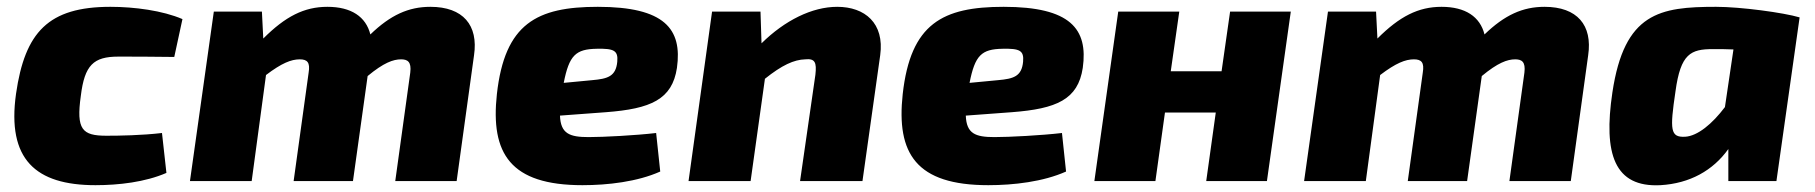

<svg xmlns="http://www.w3.org/2000/svg" viewBox="-20 -531 5323 563"><path d="M304 -511C122 -511 53 -437 27 -256C0 -64 84 12 260 12C328 12 406 3 468 -24L455 -141C395 -134 330 -133 292 -133C221 -133 203 -151 217 -250C228 -340 254 -365 327 -365C366 -365 423 -365 491 -364L515 -475C457 -500 374 -511 304 -511Z M1242 -511C1178 -511 1125 -487 1066 -430C1053 -482 1010 -511 940 -511C872 -511 817 -483 752 -418L748 -497H607L537 0H718L760 -311C806 -346 834 -357 859 -357C881 -357 890 -348 885 -318L841 0H1015L1058 -308C1105 -347 1133 -357 1156 -357C1175 -357 1187 -350 1183 -318L1139 0H1319L1370 -369C1383 -457 1338 -511 1242 -511Z M1733 -511C1554 -511 1460 -462 1437 -255C1418 -81 1476 12 1688 12C1762 12 1849 2 1916 -28L1904 -141C1844 -134 1750 -129 1706 -129C1650 -129 1624 -139 1622 -192L1757 -202C1888 -212 1951 -239 1965 -332C1981 -446 1929 -511 1733 -511ZM1790 -350C1786 -307 1762 -300 1717 -296L1633 -288C1649 -369 1668 -387 1730 -388C1780 -389 1793 -383 1790 -350Z M2435 -511C2361 -511 2281 -471 2213 -404L2210 -497H2068L1999 0H2181L2223 -300C2273 -340 2308 -356 2341 -357C2370 -360 2375 -348 2371 -312L2326 0H2509L2561 -369C2574 -463 2516 -511 2435 -511Z M2923 -511C2744 -511 2650 -462 2627 -255C2608 -81 2666 12 2878 12C2952 12 3039 2 3106 -28L3094 -141C3034 -134 2940 -129 2896 -129C2840 -129 2814 -139 2812 -192L2947 -202C3078 -212 3141 -239 3155 -332C3171 -446 3119 -511 2923 -511ZM2980 -350C2976 -307 2952 -300 2907 -296L2823 -288C2839 -369 2858 -387 2920 -388C2970 -389 2983 -383 2980 -350Z M3587 -497 3562 -322H3413L3438 -497H3259L3189 0H3368L3396 -201H3545L3517 0H3695L3765 -497Z M4509 -511C4445 -511 4392 -487 4333 -430C4320 -482 4277 -511 4207 -511C4139 -511 4084 -483 4019 -418L4015 -497H3874L3804 0H3985L4027 -311C4073 -346 4101 -357 4126 -357C4148 -357 4157 -348 4152 -318L4108 0H4282L4325 -308C4372 -347 4400 -357 4423 -357C4442 -357 4454 -350 4450 -318L4406 0H4586L4637 -369C4650 -457 4605 -511 4509 -511Z M5012 -511C4847 -511 4743 -494 4708 -260C4681 -79 4714 19 4849 12C4935 7 5003 -31 5048 -94V0H5189L5257 -480C5210 -494 5084 -511 5012 -511ZM4921 -130C4878 -128 4876 -149 4893 -263C4908 -374 4938 -387 5003 -387C5023 -387 5043 -387 5063 -386L5038 -217C5001 -168 4958 -132 4921 -130Z"/></svg>

Font: Exo 2 Extra Bold
Style: Italic
Weight: 800
Italic angle: -8°
Designer: Natanael Gama
Version: Version 1.001;PS 001.001;hotconv 1.0.88;makeotf.lib2.5.64775